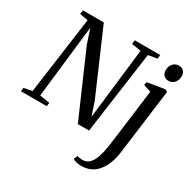

<svg xmlns="http://www.w3.org/2000/svg" viewBox="-217 -951 1408 1412"><g transform="rotate(30 487.5 -245.0)"><path d="M-6.5 0 -3.5 -30.5 66.5 -44 156.5 -697.5 86 -710 91 -743H268L497.5 -213L536.5 -97L606.5 -697.5L527 -710L531 -743H746.5L743.5 -710L668.5 -697L571.5 0H476.5L242.5 -536.5L201.5 -660L131.5 -44.5L216 -30.5L213 0ZM855.5 13.5Q845.5 93 818 146.5Q790.5 200 748.8 227Q707 254 652.5 254Q629.5 254 609.2 249.2Q589 244.5 578.5 237L591.5 204Q599 207 611 209.2Q623 211.5 633.5 211.5Q664 211.5 685 196Q706 180.5 720.2 151.2Q734.5 122 743.8 80.8Q753 39.5 759.5 -12L819 -472.5L754.5 -493.5L760 -520L907 -544L926.5 -532.5ZM893 -608.5Q868 -608.5 852.5 -625.2Q837 -642 837.5 -668Q838 -702 857.2 -723.2Q876.5 -744.5 906.5 -744.5Q933 -744.5 947.8 -727.8Q962.5 -711 962 -687Q962 -652.5 943 -630.5Q924 -608.5 893 -608.5Z"/></g></svg>

Font: Merriweather 72pt
Style: Italic
Weight: 400
Italic angle: -7.8°
Version: Version 2.101